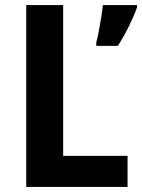

<svg xmlns="http://www.w3.org/2000/svg" viewBox="-20 -800 558 754"><path d="M83 -66V-780H228V-188H481V-66ZM518 -770Q505 -735 485.5 -695.5Q466 -656 443 -620H358V-633Q363 -651 368 -677.5Q373 -704 377.5 -732Q382 -760 384 -780H518Z"/></svg>

Font: Noto Sans Malayalam UI SemiCondensed
Style: Bold
Weight: 700
Width: 4
Designer: Jelle Bosma - Monotype Design Team
Foundry: Monotype Imaging Inc.
Version: Version 2.104; ttfautohint (v1.8.4.7-5d5b)